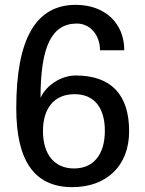

<svg xmlns="http://www.w3.org/2000/svg" viewBox="-20 -757 598 791"><path d="M157 -217C157 -312 204 -369 287 -369C367 -369 412 -315 412 -218C412 -119 364 -63 285 -63C205 -63 157 -120 157 -217ZM47 -311C47 -94 122 14 278 14C419 14 512 -74 512 -216C512 -368 437 -446 292 -446C233 -446 171 -407 147 -354C147 -566 193 -660 297 -660C351 -660 392 -613 392 -550H492C492 -662 412 -737 292 -737C128 -737 47 -598 47 -311Z"/></svg>

Font: Perun
Style: Regular
Weight: 400
Foundry: Copyright (c) Stefan Peev, Context Ltd, 2016
Version: Version 1.089